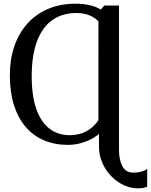

<svg xmlns="http://www.w3.org/2000/svg" viewBox="-20 -773 816 1039"><path d="M726.6 246.2Q686.5 246.2 648.8 228.4Q611.1 210.7 581.1 179.4Q551 148.2 533.4 107.4Q515.7 66.7 515.7 20.9V-48.5Q495.1 -30.9 467.8 -17.3Q440.5 -3.8 409.9 3.6Q379.3 11 347.6 11Q276.2 11 218.2 -13.6Q160.2 -38.1 118.9 -86.2Q77.5 -134.3 55.4 -204.5Q33.3 -274.7 33.3 -366.1Q33.3 -451.9 57.7 -522.8Q82.1 -593.8 128.2 -645.3Q174.3 -696.8 240.3 -724.9Q306.3 -753 389 -753Q431.4 -753 467.2 -744.6Q502.9 -736.3 525.1 -720.9L544.4 -743H624V40.7Q624 90.7 642.1 125.9Q660.1 161.1 701.2 161.1Q728.1 161.1 747.8 154.8Q767.5 148.4 776.5 141.4V237.9Q769.8 240.6 758 243.4Q746.2 246.2 726.6 246.2ZM356.8 -41.5Q385.1 -41.5 412.7 -48.9Q440.4 -56.3 465.8 -74Q491.3 -91.7 512.4 -122.7L512.7 -657.8Q498.4 -672.4 480.8 -682.3Q463.2 -692.1 441.3 -697.4Q419.3 -702.7 392.6 -702.7Q336.1 -702.7 291.4 -681.2Q246.7 -659.7 215.8 -617.3Q184.8 -574.8 168.4 -511.7Q152 -448.6 151.5 -365.4Q151 -257.2 175.9 -185.2Q200.8 -113.1 247 -77.3Q293.2 -41.5 356.8 -41.5Z"/></svg>

Font: Merriweather Light
Style: Regular
Weight: 300
Designer: Eben Sorkin
Foundry: Eben Sorkin
Version: Version 2.100